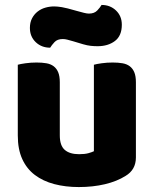

<svg xmlns="http://www.w3.org/2000/svg" viewBox="-20 -741 622 777"><path d="M52 -479Q62 -482 83.5 -485Q105 -488 128 -488Q150 -488 167.5 -485Q185 -482 197 -473Q209 -464 215.5 -448.5Q222 -433 222 -408V-193Q222 -152 242 -134.5Q262 -117 300 -117Q323 -117 337.5 -121Q352 -125 360 -129V-479Q370 -482 391.5 -485Q413 -488 436 -488Q458 -488 475.5 -485Q493 -482 505 -473Q517 -464 523.5 -448.5Q530 -433 530 -408V-104Q530 -54 488 -29Q453 -7 404.5 4.5Q356 16 299 16Q245 16 199.5 4Q154 -8 121 -33Q88 -58 70 -97.5Q52 -137 52 -193ZM290 -697Q308 -692 320 -689Q332 -686 340 -686Q362 -686 374 -699Q386 -712 391 -721Q426 -721 449.5 -698.5Q473 -676 473 -641Q473 -596 445 -575Q417 -554 375 -554Q361 -554 347 -555.5Q333 -557 316 -562L276 -574Q262 -578 252.5 -580.5Q243 -583 234 -583Q212 -583 200.5 -570.5Q189 -558 183 -548Q148 -548 124.5 -570.5Q101 -593 101 -628Q101 -650 109.5 -666.5Q118 -683 132 -694Q146 -705 163.5 -710Q181 -715 199 -715Q212 -715 230.5 -712Q249 -709 290 -697Z"/></svg>

Font: BALOOCHETTANREGULAR
Style: Book
Weight: 400
Designer: Maithili Shingre and Ek Type
Foundry: Ek Type
Version: Version 1.100;PS 1.000;hotconv 1.0.88;makeotf.lib2.5.647800;